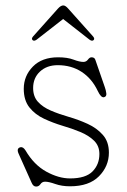

<svg xmlns="http://www.w3.org/2000/svg" viewBox="-20 -681 468 707"><path d="M192.5 -441Q152.5 -441 127.2 -417.5Q102 -394 102 -357Q102 -325.5 119.8 -306Q137.5 -286.5 167.2 -273.8Q197 -261 233.5 -250.5Q268.5 -240.5 302.5 -225Q336.5 -209.5 358.8 -184.2Q381 -159 381 -119Q381 -69 344.5 -32Q308 5 238 5Q207.5 5 183.5 -3.5Q159.5 -12 146 -12Q135 -12 129 -3Q123 6 113 6Q102 6 96 -9L49 -114Q39 -135.5 56 -139Q65.5 -140.5 74 -127Q105 -74 150.5 -49Q196 -24 238 -24Q295.5 -24 320.8 -49.8Q346 -75.5 346 -114Q346 -143.5 326.5 -162.8Q307 -182 275.8 -195Q244.5 -208 210 -218Q175 -228.5 142.2 -243.8Q109.5 -259 88.5 -285.2Q67.5 -311.5 67.5 -354Q67.5 -401.5 101 -435.8Q134.5 -470 194 -470Q228 -470 250.5 -461.5Q273 -453 287 -453Q297.5 -453 303.8 -461.5Q310 -470 317 -470Q328 -470 331 -461L366 -360Q370 -349 371.5 -337.2Q373 -325.5 363 -323Q352 -320.5 340 -346Q318.5 -391.5 280.8 -416.2Q243 -441 192.5 -441ZM323.5 -532.5Q318 -529 309.5 -535L212.5 -611L115 -535Q106.5 -529 101 -532.5Q94 -537.5 101.5 -546.5L193.5 -649.5Q204 -661 213 -661Q221 -661 231 -649.5L323 -546.5Q330.5 -537.5 323.5 -532.5Z"/></svg>

Font: Fraunces 9pt SuperSoft Thin
Style: Regular
Weight: 100
Version: Version 1.000;[b76b70a41]